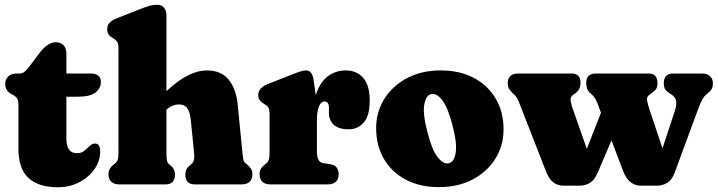

<svg xmlns="http://www.w3.org/2000/svg" viewBox="-20 -775 3016 807"><path d="M34.5 -376 26.5 -380.5Q2 -394 2 -423Q2 -442 15 -454Q28 -466 49 -466H64.5Q73.5 -466 82.8 -473.2Q92 -480.5 106 -499L147.5 -554Q162 -573.5 179.5 -585.5Q197 -597.5 214 -597.5Q234.5 -597.5 246.8 -585.2Q259 -573 259 -549V-466H361.5Q404 -466 404 -430Q404 -404 381.5 -386.2Q359 -368.5 307 -368.5H259V-192.5Q259 -131 303.5 -131Q322 -131 334.8 -141.5Q347.5 -152 358 -162.2Q368.5 -172.5 380.5 -171.5Q401 -171 401 -138Q401 -98.5 377.2 -64.2Q353.5 -30 313.2 -9Q273 12 223.5 12Q141.5 12 99.5 -27Q57.5 -66 57.5 -149.5V-333.5Q57.5 -353 52.2 -361.2Q47 -369.5 34.5 -376Z M679.5 -711.5V-392Q731.5 -439.5 772 -459.2Q812.5 -479 849 -479Q909.5 -479 941 -440.2Q972.5 -401.5 979 -336L998.5 -138Q1001 -113 1003 -103.8Q1005 -94.5 1011.5 -89.5L1017.5 -84.5Q1028.5 -75.5 1034.8 -66Q1041 -56.5 1041 -42Q1041 -22 1029 -11Q1017 0 996.5 0H798.5Q759 0 759 -42Q759 -65 776.5 -78.5L783.5 -84.5Q790.5 -89.5 794.2 -99.5Q798 -109.5 795.5 -135.5L781.5 -274.5Q778 -305 767 -320.5Q756 -336 732.5 -336Q719 -336 705.8 -330.8Q692.5 -325.5 679.5 -313.5V-138Q679.5 -110.5 681.8 -100Q684 -89.5 691 -84.5L698 -78.5Q715.5 -64.5 715.5 -42Q715.5 0 676 0H480.5Q460 0 448 -11Q436 -22 436 -42Q436 -56.5 442 -66.2Q448 -76 459 -84.5L465.5 -89.5Q471.5 -94.5 474.8 -103.8Q478 -113 478 -138V-569Q478 -590 473.2 -598Q468.5 -606 460 -611.5L454 -615Q442.5 -622 436.5 -630.5Q430.5 -639 430.5 -652.5Q430.5 -667.5 439.5 -678.2Q448.5 -689 469.5 -697.5L568 -736.5Q593.5 -746.5 609 -750.8Q624.5 -755 640.5 -755Q659 -755 669.2 -742.8Q679.5 -730.5 679.5 -711.5Z M1299.5 -429.5 1307 -375Q1324 -428.5 1357.2 -453.8Q1390.5 -479 1433.5 -479Q1480 -479 1507 -447.2Q1534 -415.5 1534 -353Q1534 -290 1509.5 -260.8Q1485 -231.5 1445.5 -231.5Q1404 -231.5 1383.2 -250.2Q1362.5 -269 1362.5 -301.5V-322.5Q1362.5 -348.5 1343 -348.5Q1329.5 -348.5 1320.8 -328.5Q1312 -308.5 1312 -268.5V-138Q1312 -93.5 1338 -89.5L1369 -84.5Q1387.5 -82 1395.5 -70.2Q1403.5 -58.5 1403.5 -42Q1403.5 -22.5 1391.8 -11.2Q1380 0 1358.5 0H1115.5Q1095 0 1083 -11Q1071 -22 1071 -42Q1071 -56.5 1077 -66.2Q1083 -76 1094.5 -84.5L1100.5 -89.5Q1107 -94.5 1110 -103.8Q1113 -113 1113 -138V-292.5Q1113 -313.5 1108.5 -321.8Q1104 -330 1095 -335L1089 -339Q1077.5 -346 1071.5 -354.2Q1065.5 -362.5 1065.5 -376Q1065.5 -405.5 1105 -421.5L1205.5 -461Q1226.5 -469.5 1241 -474.2Q1255.5 -479 1266 -479Q1279.5 -479 1287.8 -468.5Q1296 -458 1299.5 -429.5Z M1832.5 -479Q1912.5 -479 1971.8 -447.5Q2031 -416 2063.8 -360.2Q2096.5 -304.5 2096.5 -231.5Q2096.5 -163.5 2062.5 -108.5Q2028.5 -53.5 1967.2 -21Q1906 11.5 1825 11.5Q1745 11.5 1685.8 -19.8Q1626.5 -51 1593.8 -107Q1561 -163 1561 -237Q1561 -304 1595 -358.8Q1629 -413.5 1690 -446.2Q1751 -479 1832.5 -479ZM1867.5 -89Q1889.5 -95 1895.5 -134.5Q1901.5 -174 1882 -248Q1862.5 -324.5 1838 -355Q1813.5 -385.5 1791 -379Q1770 -373.5 1763.2 -335Q1756.5 -296.5 1776.5 -220Q1796 -143.5 1820.5 -113.2Q1845 -83 1867.5 -89Z M2417 5.5H2349.5Q2323.5 5.5 2305.2 -8.8Q2287 -23 2274.5 -55.5L2164.5 -337.5Q2153 -367.5 2142 -377L2134 -384.5Q2122.5 -395.5 2118.2 -404.2Q2114 -413 2114 -424.5Q2114 -466 2158.5 -466H2383Q2420 -466 2420 -426.5Q2420 -398 2397 -382L2390 -377Q2378 -369.5 2378.2 -356Q2378.5 -342.5 2389.5 -311.5L2446.5 -149.5L2506 -301L2492.5 -337.5Q2482 -364.5 2469.5 -376L2461.5 -383Q2451 -392.5 2447.5 -402.5Q2444 -412.5 2444 -425Q2444 -466 2483.5 -466H2707Q2743.5 -466 2743.5 -424.5Q2743.5 -408.5 2736.8 -399.8Q2730 -391 2717.5 -382.5L2710 -377Q2697.5 -368.5 2699.5 -354.2Q2701.5 -340 2711 -311.5L2764.5 -151.5L2816 -307.5Q2825 -335 2821.8 -351.2Q2818.5 -367.5 2802.5 -377.5L2794.5 -382.5Q2782 -390.5 2776 -399.5Q2770 -408.5 2770 -424.5Q2770 -466 2809 -466H2931.5Q2952 -466 2964.2 -455Q2976.5 -444 2976.5 -424.5Q2976.5 -411.5 2972 -402.5Q2967.5 -393.5 2954.5 -383L2949.5 -378.5Q2939.5 -370.5 2931.2 -355.5Q2923 -340.5 2912 -310L2816 -50Q2804.5 -18.5 2784.5 -6.5Q2764.5 5.5 2740.5 5.5H2674.5Q2649.5 5.5 2630.5 -9Q2611.5 -23.5 2599.5 -55.5L2550 -185L2492.5 -50Q2479 -18 2459.2 -6.2Q2439.5 5.5 2417 5.5Z"/></svg>

Font: Fraunces 72pt SuperSoft Black
Style: Regular
Weight: 900
Version: Version 1.000;[0bf87f6ff]